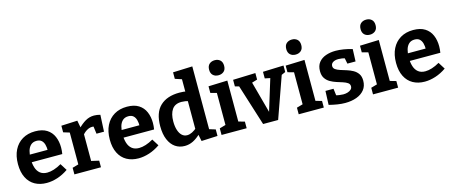

<svg xmlns="http://www.w3.org/2000/svg" viewBox="-47 -1396 4770 2024"><g transform="rotate(-15 2337.5 -384.0)"><path d="M275 12Q202 12 147 -18.5Q92 -49 61.5 -109.5Q31 -170 31 -257Q31 -347 63.5 -411.5Q96 -476 155 -511Q214 -546 294 -546Q372 -546 421 -515Q470 -484 493 -430.5Q516 -377 516 -310Q516 -293 514.5 -276Q513 -259 510 -240H144V-323H390L372 -310Q373 -350 364.5 -380.5Q356 -411 336.5 -428Q317 -445 283 -445Q244 -445 220 -422.5Q196 -400 185.5 -362Q175 -324 175 -277Q175 -224 188 -182Q201 -140 230.5 -116Q260 -92 308 -92Q342 -92 381.5 -104.5Q421 -117 464 -142L511 -67Q453 -27 392.5 -7.5Q332 12 275 12Z M578 0V-72L659 -95L645 -74V-458L661 -434L578 -459V-531L754 -539L772 -444L754 -448Q799 -495 843 -520.5Q887 -546 937 -546Q969 -546 1005 -536L996 -354H914L900 -459L913 -432Q907 -434 900.5 -435Q894 -436 888 -436Q857 -436 826.5 -417Q796 -398 774 -368L785 -406V-74L769 -95L868 -72V0Z M1277 12Q1204 12 1149 -18.5Q1094 -49 1063.5 -109.5Q1033 -170 1033 -257Q1033 -347 1065.5 -411.5Q1098 -476 1157 -511Q1216 -546 1296 -546Q1374 -546 1423 -515Q1472 -484 1495 -430.5Q1518 -377 1518 -310Q1518 -293 1516.5 -276Q1515 -259 1512 -240H1146V-323H1392L1374 -310Q1375 -350 1366.5 -380.5Q1358 -411 1338.5 -428Q1319 -445 1285 -445Q1246 -445 1222 -422.5Q1198 -400 1187.5 -362Q1177 -324 1177 -277Q1177 -224 1190 -182Q1203 -140 1232.5 -116Q1262 -92 1310 -92Q1344 -92 1383.5 -104.5Q1423 -117 1466 -142L1513 -67Q1455 -27 1394.5 -7.5Q1334 12 1277 12Z M1781 12Q1723 12 1678.5 -18.5Q1634 -49 1608.5 -109Q1583 -169 1583 -255Q1583 -403 1658 -474.5Q1733 -546 1869 -546Q1891 -546 1913 -544Q1935 -542 1959 -537L1933 -521V-686L1943 -672L1861 -699V-770L2073 -778V-78L2056 -98L2140 -72V-1L1964 7L1946 -79L1960 -74Q1916 -31 1872.5 -9.5Q1829 12 1781 12ZM1835 -91Q1861 -91 1890 -105.5Q1919 -120 1950 -148L1933 -106V-465L1950 -433Q1903 -446 1865 -446Q1794 -446 1761.5 -398.5Q1729 -351 1729 -268Q1729 -214 1742 -174Q1755 -134 1778.5 -112.5Q1802 -91 1835 -91Z M2391 -82 2381 -94 2458 -72V0H2184V-72L2261 -94L2251 -82V-447L2260 -438L2184 -459V-531L2391 -538ZM2317 -616Q2280 -616 2257.5 -637Q2235 -658 2235 -697Q2235 -739 2258.5 -759.5Q2282 -780 2318 -780Q2353 -780 2376 -759.5Q2399 -739 2399 -698Q2399 -657 2375.5 -636.5Q2352 -616 2317 -616Z M2778 -530 3004 -538V-467L2947 -442L2966 -463L2801 2H2637L2492 -458L2512 -442L2452 -458V-530L2697 -538V-467L2624 -445L2634 -463L2736 -87H2725L2838 -455L2846 -444L2778 -458Z M3233 -82 3223 -94 3300 -72V0H3026V-72L3103 -94L3093 -82V-447L3102 -438L3026 -459V-531L3233 -538ZM3159 -616Q3122 -616 3099.5 -637Q3077 -658 3077 -697Q3077 -739 3100.5 -759.5Q3124 -780 3160 -780Q3195 -780 3218 -759.5Q3241 -739 3241 -698Q3241 -657 3217.5 -636.5Q3194 -616 3159 -616Z M3498 -399Q3498 -376 3518 -362Q3538 -348 3569.5 -338Q3601 -328 3636.5 -317Q3672 -306 3703.5 -288.5Q3735 -271 3755 -242Q3775 -213 3775 -167Q3775 -108 3743 -68Q3711 -28 3656 -8Q3601 12 3532 12Q3492 12 3447.5 5Q3403 -2 3356 -14L3362 -165H3450L3461 -77L3449 -94Q3469 -88 3493 -84.5Q3517 -81 3535 -81Q3561 -81 3583.5 -88Q3606 -95 3620.5 -108.5Q3635 -122 3635 -143Q3635 -167 3615 -181Q3595 -195 3563.5 -205Q3532 -215 3497.5 -226Q3463 -237 3431.5 -255Q3400 -273 3380 -303Q3360 -333 3360 -381Q3360 -439 3389 -475.5Q3418 -512 3466.5 -529Q3515 -546 3573 -546Q3614 -546 3660 -538.5Q3706 -531 3754 -517L3749 -383H3660L3644 -462L3663 -441Q3616 -454 3580 -454Q3543 -454 3520.5 -439.5Q3498 -425 3498 -399Z M4044 -82 4034 -94 4111 -72V0H3837V-72L3914 -94L3904 -82V-447L3913 -438L3837 -459V-531L4044 -538ZM3970 -616Q3933 -616 3910.5 -637Q3888 -658 3888 -697Q3888 -739 3911.5 -759.5Q3935 -780 3971 -780Q4006 -780 4029 -759.5Q4052 -739 4052 -698Q4052 -657 4028.5 -636.5Q4005 -616 3970 -616Z M4401 12Q4328 12 4273 -18.5Q4218 -49 4187.5 -109.5Q4157 -170 4157 -257Q4157 -347 4189.5 -411.5Q4222 -476 4281 -511Q4340 -546 4420 -546Q4498 -546 4547 -515Q4596 -484 4619 -430.5Q4642 -377 4642 -310Q4642 -293 4640.5 -276Q4639 -259 4636 -240H4270V-323H4516L4498 -310Q4499 -350 4490.5 -380.5Q4482 -411 4462.5 -428Q4443 -445 4409 -445Q4370 -445 4346 -422.5Q4322 -400 4311.5 -362Q4301 -324 4301 -277Q4301 -224 4314 -182Q4327 -140 4356.5 -116Q4386 -92 4434 -92Q4468 -92 4507.5 -104.5Q4547 -117 4590 -142L4637 -67Q4579 -27 4518.5 -7.5Q4458 12 4401 12Z"/></g></svg>

Font: Bitter Thin
Style: Bold
Weight: 700
Version: Version 3.021